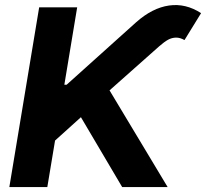

<svg xmlns="http://www.w3.org/2000/svg" viewBox="-20 -757 834 777"><path d="M17.8 0 138.5 -727.3H292.3L240.4 -414.1H249.6L530.9 -666.9Q596.6 -725.1 664.1 -734.7Q731.5 -744.3 793.7 -703.8L726.6 -594.8Q708.8 -605.1 691.9 -604.8Q675.1 -604.4 660 -596.1Q644.9 -587.7 625 -570.3L423.3 -391.3L658.4 0H474.4L307.5 -282.7L202.8 -188.2L171.5 0Z"/></svg>

Font: Karasuma Gothic
Style: Bold Italic
Weight: 700
Italic angle: 9.39998°
Designer: Rasmus Andersson / Ryoko Nishizuka
Foundry: Genbu
Version: Version 1.00